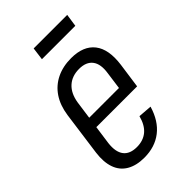

<svg xmlns="http://www.w3.org/2000/svg" viewBox="-212 -781 870 870"><g transform="rotate(-45 223.0 -345.5)"><path d="M181 7Q130 7 96 -13Q62 -33 48.5 -71.5Q35 -110 42 -164L71 -376Q79 -431 104.5 -469Q130 -507 171 -527Q212 -547 265 -547Q343 -547 379 -501Q415 -455 403 -366L386 -245H112L119 -298H335L318 -264L334 -381Q342 -433 321.5 -460Q301 -487 256 -487Q210 -487 181 -460.5Q152 -434 144 -384L112 -155Q106 -104 126 -77.5Q146 -51 191 -51Q232 -51 259 -73.5Q286 -96 298 -142L364 -137Q343 -66 296 -29.5Q249 7 181 7ZM391 -698 382 -637H168L176 -698Z"/></g></svg>

Font: Pathway Extreme Condensed Light
Style: Italic
Weight: 300
Width: 3
Italic angle: -8°
Version: Version 1.001;gftools[0.9.26]